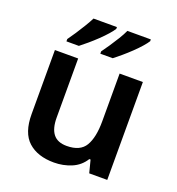

<svg xmlns="http://www.w3.org/2000/svg" viewBox="-139 -878 922 1001"><g transform="rotate(20 322.0 -378.0)"><path d="M564 -543V0H464L446 -70H439Q413 -28 367.5 -9Q322 10 271 10Q180 10 128 -37Q76 -84 76 -188V-543H205V-215Q205 -155 229 -124.5Q253 -94 304 -94Q379 -94 407 -141.5Q435 -189 435 -278V-543ZM527 -756Q519 -743 501.5 -723Q484 -703 461 -681Q438 -659 415 -639.5Q392 -620 374 -606H305V-619Q319 -638 336.5 -664Q354 -690 370.5 -717Q387 -744 397 -766H527ZM339 -756Q331 -743 313.5 -723Q296 -703 273 -681Q250 -659 227 -639.5Q204 -620 186 -606H117V-619Q131 -638 148 -664Q165 -690 181.5 -717Q198 -744 209 -766H339Z"/></g></svg>

Font: Noto Sans Sora Sompeng SemiBold
Style: Regular
Weight: 600
Version: Version 2.101